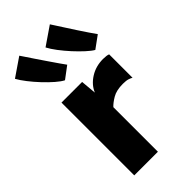

<svg xmlns="http://www.w3.org/2000/svg" viewBox="-294 -970 1039 1039"><g transform="rotate(-45 225.0 -450.5)"><path d="M68 0V-557H226L234 -467.5Q251.5 -510 295 -537.5Q338.5 -565 394 -565Q406 -565 418 -563.5Q430 -562 435 -559V-380Q428.5 -384.5 414.5 -389.2Q400.5 -394 375 -394Q325 -394 295 -376.2Q265 -358.5 249 -341V0ZM399 -629Q381.5 -639 356 -662.2Q330.5 -685.5 303.2 -715.2Q276 -745 253.2 -775Q230.5 -805 218 -829L323 -901Q325.5 -897 337.8 -878.2Q350 -859.5 367.5 -832.2Q385 -805 404.2 -775.5Q423.5 -746 440.8 -720.5Q458 -695 469 -680ZM167 -629Q148.5 -638 122.2 -660.8Q96 -683.5 68 -713.2Q40 -743 16.8 -773Q-6.5 -803 -19 -826L86 -898Q89 -894 102.2 -874Q115.5 -854 134.2 -826.2Q153 -798.5 173 -769Q193 -739.5 209.8 -715.5Q226.5 -691.5 235 -680Z"/></g></svg>

Font: Merriweather Sans Black
Style: Regular
Weight: 900
Designer: Eben Sorkin
Foundry: Eben Sorkin
Version: Version 1.008; ttfautohint (v1.7.19-72a1) -l 8 -r 50 -G 200 